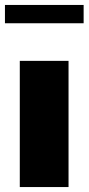

<svg xmlns="http://www.w3.org/2000/svg" viewBox="-30 -756 358 776"><path d="M308 -736H-10V-662H308ZM247 0V-510H50V0Z"/></svg>

Font: Chivo Light
Style: Bold
Weight: 900
Designer: Hector Gatti
Foundry: Omnibus-Type
Version: Version 1.003;PS 001.003;hotconv 1.0.70;makeotf.lib2.5.58329